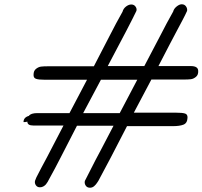

<svg xmlns="http://www.w3.org/2000/svg" viewBox="-20 -711 947 898"><path d="M108 -142Q95 -139 90 -140Q90 -162 115 -169Q124 -182 155 -182H305L387 -338H190Q160 -338 148 -342.5Q136 -347 137 -362Q137 -380 148.5 -389Q160 -398 172 -399.5Q184 -401 205 -401H419L492 -542Q523 -603 553 -656Q557 -671 569.5 -680.5Q582 -690 594 -690Q607 -690 614 -680Q621 -670 618 -660Q591 -603 484 -402H655L730 -545Q760 -604 790 -657Q793 -670 806 -680.5Q819 -691 830 -691Q843 -691 850 -681Q857 -671 855 -660Q847 -642 834 -617.5Q821 -593 803.5 -560Q786 -527 775 -506L721 -402H872Q907 -402 907 -379Q908 -361 896.5 -351.5Q885 -342 872.5 -340.5Q860 -339 841 -339H688L606 -184H803Q833 -184 845.5 -180Q858 -176 857 -160Q856 -135 838 -128Q820 -121 788 -121H574L498 26Q473 74 440 135L434 144Q429 152 420.5 159.5Q412 167 401 167Q387 167 380.5 156.5Q374 146 377 135L427 37Q443 7 452 -10L511 -123H340L265 23Q237 78 207 132Q207 133 203 139.5Q199 146 195 151Q191 156 183.5 160.5Q176 165 167 165Q154 165 147.5 155Q141 145 144 134L150 119Q156 106 173 74.5Q190 43 200 24L277 -124H135Q108 -124 108 -142ZM369 -182H540L622 -338H452Z"/></svg>

Font: Coval
Style: Book Italic
Weight: 350
Foundry: Context Ltd
Version: Version 001.000